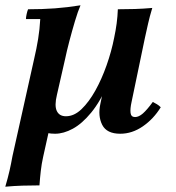

<svg xmlns="http://www.w3.org/2000/svg" viewBox="-34 -490 665 725"><path d="M-14 215Q-4 181 2 154.5Q8 128 13 100L95 -268Q104 -306 110 -343Q116 -380 118 -418H64Q64 -425 66.5 -436.5Q69 -448 72 -455Q126 -455 173.5 -458.5Q221 -462 270 -470Q260 -447 249 -410Q238 -373 228 -335Q218 -297 212 -268L181 -132L129 102Q123 129 120 155.5Q117 182 115 210Q82 210 50.5 211Q19 212 -14 215ZM174 15Q143 15 121.5 4.5Q100 -6 91.5 -32Q83 -58 88 -106L181 -132Q171 -91 180.5 -71Q190 -51 215 -51Q246 -51 274 -78Q302 -105 326 -148Q350 -191 368.5 -243.5Q387 -296 397 -347H427Q406 -246 375.5 -176.5Q345 -107 310.5 -65Q276 -23 241 -4Q206 15 174 15ZM420 15Q369 15 352 -18.5Q335 -52 345 -98L397 -347Q403 -375 406.5 -401.5Q410 -428 411 -455Q444 -455 475.5 -456Q507 -457 541 -460Q531 -427 525 -400Q519 -373 513 -346L463 -106Q457 -79 459 -63.5Q461 -48 476 -48Q490 -48 505.5 -61.5Q521 -75 543 -105Q551 -101 558.5 -96.5Q566 -92 573 -85Q546 -41 505.5 -13Q465 15 420 15Z"/></svg>

Font: Poltawski Nowy SemiBold
Style: Italic
Weight: 600
Italic angle: -12°
Version: Version 1.001;gftools[0.9.25]